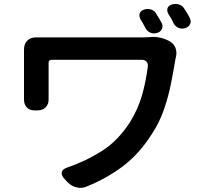

<svg xmlns="http://www.w3.org/2000/svg" viewBox="-20 -875 1040 960"><path d="M703 -828Q721 -833 738 -826.5Q755 -820 763 -803Q771 -791 776 -782Q781 -773 788 -761Q796 -745 789.5 -730Q783 -715 764 -710Q746 -705 730 -712.5Q714 -720 706 -737Q700 -749 695 -758Q690 -767 682 -779Q674 -796 679 -809Q684 -822 703 -828ZM841 -853Q859 -858 876.5 -852Q894 -846 903 -829Q911 -817 916.5 -808Q922 -799 929 -785Q937 -769 930.5 -754.5Q924 -740 905 -734Q887 -729 871 -736.5Q855 -744 847 -760Q841 -774 835.5 -783.5Q830 -793 822 -805Q813 -822 818 -835Q823 -848 841 -853ZM831 -667Q851 -654 858 -633.5Q865 -613 860 -591Q859 -588 858.5 -584.5Q858 -581 857 -578Q848 -524 835.5 -460Q823 -396 801 -331Q779 -266 740 -206Q679 -109 598.5 -47Q518 15 415 57Q392 68 365.5 62.5Q339 57 320 38L303 20Q285 1 289 -14.5Q293 -30 318 -38Q411 -70 491 -121Q571 -172 631 -266Q670 -329 690 -398.5Q710 -468 719 -543Q721 -557 712.5 -566.5Q704 -576 690 -576Q658 -576 611.5 -576Q565 -576 512.5 -576Q460 -576 408 -576Q356 -576 311.5 -576Q267 -576 238 -576Q223 -576 223 -561Q223 -541 223 -510Q223 -479 223 -449Q223 -419 223 -400Q223 -393 223 -389Q223 -385 223 -381Q224 -355 209 -339Q194 -323 168 -323H153Q127 -323 113 -339Q99 -355 100 -381Q100 -384 100 -388.5Q100 -393 100 -400Q100 -414 100 -442Q100 -470 100 -503Q100 -536 100 -565.5Q100 -595 100 -612Q100 -628 100 -625Q100 -622 100 -624Q99 -654 116 -671.5Q133 -689 162 -688Q166 -688 183 -688Q200 -688 213 -688Q223 -688 257.5 -688Q292 -688 342 -688Q392 -688 447 -688Q502 -688 554 -688Q606 -688 645.5 -688Q685 -688 701 -688L736 -690Q759 -692 785 -685.5Q811 -679 831 -667Z"/></svg>

Font: Chiron GoRound TC SB
Style: Regular
Weight: 500
Designer: Ryoko NISHIZUKA 西塚涼子 (kana, bopomofo & ideographs); Paul D. Hunt (Latin, Greek & Cyrillic); Sandoll Communications 산돌커뮤니
Foundry: Adobe
Version: Version 1.000;hotconv 1.1.1;makeotfexe 2.6.0